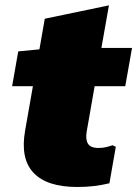

<svg xmlns="http://www.w3.org/2000/svg" viewBox="-20 -707 525 735"><path d="M275.9 8.8Q159.7 8.8 108.4 -45.4Q57.1 -99.6 76.2 -207.5L106 -377H26.4L49.8 -510.3L130.9 -518.1L151.4 -635.3L397 -686.5L368.2 -523.4H485.4L459.5 -377H342.3L312 -204.1Q306.6 -173.8 316.7 -157.2Q326.7 -140.6 356.4 -140.6Q374.5 -140.6 387.5 -144Q400.4 -147.5 411.1 -150.9L423.3 -145L398.9 -5.4Q370.1 1.5 340.8 5.1Q311.5 8.8 275.9 8.8Z"/></svg>

Font: Bevan
Style: Italic
Weight: 400
Italic angle: -10°
Designer: Vernon Adams
Foundry: Vernon Adams
Version: Version 2.100; ttfautohint (v1.8.3)